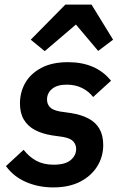

<svg xmlns="http://www.w3.org/2000/svg" viewBox="-20 -805 529 837"><path d="M212 12Q148 12 93.5 -11.5Q39 -35 6 -81L83 -152Q107 -121 138.5 -104Q170 -87 214 -87Q264 -87 288 -107Q312 -127 312 -156Q312 -174 300 -188Q288 -202 255 -208L206 -215Q163 -222 132 -238.5Q101 -255 84 -283.5Q67 -312 67 -354Q67 -402 89.5 -442.5Q112 -483 159 -508.5Q206 -534 277 -534Q337 -534 384 -514Q431 -494 464 -453L386 -382Q368 -406 338.5 -421Q309 -436 271 -436Q229 -436 207 -417.5Q185 -399 185 -371Q185 -352 197 -338.5Q209 -325 241 -319L290 -312Q334 -305 365.5 -288.5Q397 -272 413.5 -243.5Q430 -215 430 -173Q430 -122 404 -80Q378 -38 329.5 -13Q281 12 212 12ZM265 -785H379L473 -632L408 -583L311 -698L175 -582L114 -632Z"/></svg>

Font: IBM Plex Sans SemiBold
Style: Italic
Weight: 600
Italic angle: -11.31°
Designer: Mike Abbink, Paul van der Laan, Pieter van Rosmalen
Foundry: Bold Monday
Version: Version 3.201